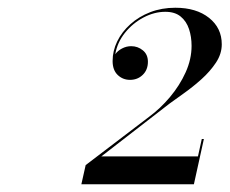

<svg xmlns="http://www.w3.org/2000/svg" viewBox="-20 -933 593 496"><path d="M480.9 -457H190.2L201.3 -506.5L364.8 -631Q394.2 -652.6 419.2 -682.4Q444.3 -712.3 459.6 -746.2Q474.9 -780.1 474.9 -814.6Q474.9 -838 468.3 -857.9Q461.7 -877.9 446.8 -890.2Q432 -902.5 407.1 -902.5Q378.6 -902.5 350.7 -887.8Q322.8 -873.1 302.8 -848.2Q282.9 -823.3 277.8 -793Q284.1 -802 295.3 -807.8Q306.6 -813.7 318.9 -813.7Q336 -813.7 349 -803Q362.1 -792.4 362.1 -773.5Q362.1 -752.5 348.7 -739.6Q335.4 -726.7 315.9 -726.7Q297.3 -726.7 284.1 -739.3Q270.9 -751.9 270.9 -775.3Q270.9 -801.7 282.9 -826.3Q294.9 -850.9 316.8 -870.5Q338.7 -890.2 368.2 -901.6Q397.8 -913 432.9 -913Q487.2 -913 520 -886.9Q552.9 -860.8 552.9 -818.5Q552.9 -793.9 537.9 -771.2Q522.9 -748.6 500.7 -728.6Q478.5 -708.7 455.7 -692.5Q432.9 -676.3 417.3 -664.9L241.8 -529H491.4L501.3 -574H506.7Z"/></svg>

Font: Bodoni* 24pt Medium
Style: Italic
Weight: 500
Italic angle: -13°
Version: Version 2.3